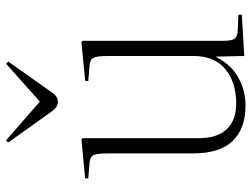

<svg xmlns="http://www.w3.org/2000/svg" viewBox="-116 -682 812 619"><g transform="rotate(-90 289.5 -372.0)"><path d="M259 14Q185 14 145 -27.5Q105 -69 105 -154V-427Q105 -465 99 -476.5Q93 -488 72 -489L24 -493L25 -503L150 -515L154 -511V-136Q154 -78 182.5 -47Q211 -16 266 -16Q334 -16 376.5 -51Q419 -86 419 -154V-427Q419 -465 413 -476.5Q407 -488 386 -489L338 -493L339 -503L464 -515L468 -511V-56Q468 -31 474.5 -21.5Q481 -12 500 -11L552 -9V2L419 10L417 -81H416Q390 -31 348.5 -8.5Q307 14 259 14ZM271 -591Q264 -591 257 -594.5Q250 -598 240 -611L140 -751L147 -758L272 -649L394 -758L401 -751L300 -608Q288 -591 271 -591Z"/></g></svg>

Font: Literata 72pt ExtraLight
Style: Regular
Weight: 200
Designer: Latin by Veronika Burian and Jose Scaglione. Greek by Irene Vlachou. Cyrillic by Vera Evstafieva.
Foundry: TypeTogether
Version: Version 3.002